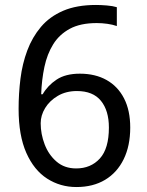

<svg xmlns="http://www.w3.org/2000/svg" viewBox="-20 -744 591 774"><path d="M288 10Q223 10 170 -24Q117 -58 86 -128Q55 -198 55 -305Q55 -367 62.5 -427Q70 -487 90 -540.5Q110 -594 145 -635.5Q180 -677 234.5 -700.5Q289 -724 367 -724Q386 -724 410.5 -722Q435 -720 451 -715V-639Q434 -645 412.5 -648Q391 -651 370 -651Q304 -651 261.5 -628Q219 -605 194.5 -565.5Q170 -526 159 -474Q148 -422 146 -364H152Q172 -399 208 -423Q244 -447 302 -447Q364 -447 409.5 -421.5Q455 -396 480 -347.5Q505 -299 505 -230Q505 -156 478.5 -102Q452 -48 403.5 -19Q355 10 288 10ZM287 -65Q346 -65 382.5 -105Q419 -145 419 -230Q419 -298 387 -337.5Q355 -377 290 -377Q246 -377 213 -357.5Q180 -338 162 -308.5Q144 -279 144 -247Q144 -204 160 -162Q176 -120 208 -92.5Q240 -65 287 -65Z"/></svg>

Font: lkorean15
Style: Book
Weight: 400
Designer: Jelle Bosma - Monotype Design Team
Foundry: Monotype Imaging Inc.
Version: Version 2.003